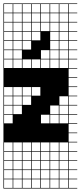

<svg xmlns="http://www.w3.org/2000/svg" viewBox="-20 -827 469 1115"><path d="M325 -803.6V-753.6H375V-803.6ZM271.4 -700H321.4V-750H271.4ZM3.6 -700H53.6V-750H3.6ZM57.1 -700H107.1V-750H57.1ZM110.7 -700H160.7V-750H110.7ZM164.3 -700H214.3V-750H164.3ZM217.9 -700H267.9V-750H217.9ZM325 -700H375V-750H325ZM325 -646.4H375V-696.4H325ZM217.9 -646.4H267.9V-696.4H217.9ZM164.3 -646.4H214.3V-696.4H164.3ZM110.7 -646.4H160.7V-696.4H110.7ZM57.1 -646.4H107.1V-696.4H57.1ZM3.6 -646.4H53.6V-696.4H3.6ZM271.4 -646.4H321.4V-696.4H271.4ZM325 -592.9H375V-642.9H325ZM217.9 -592.9H267.9V-642.9H217.9ZM164.3 -592.9H214.3V-642.9H164.3ZM110.7 -592.9H160.7V-642.9H110.7ZM271.4 -592.9H321.4V-642.9H271.4ZM3.6 -592.9H53.6V-642.9H3.6ZM57.1 -592.9H107.1V-642.9H57.1ZM217.9 -539.3H267.9V-589.3H217.9ZM325 -539.3H375V-589.3H325ZM164.3 -539.3H214.3V-589.3H164.3ZM271.4 -539.3H321.4V-589.3H271.4ZM110.7 -539.3H160.7V-589.3H110.7ZM3.6 -539.3H53.6V-589.3H3.6ZM57.1 -539.3H107.1V-589.3H57.1ZM110.7 -485.7H160.7V-535.7H110.7ZM57.1 -485.7H107.1V-535.7H57.1ZM3.6 -485.7H53.6V-535.7H3.6ZM164.3 -485.7H214.3V-535.7H164.3ZM271.4 -485.7H321.4V-535.7H271.4ZM217.9 -485.7H267.9V-535.7H217.9ZM325 -485.7H375V-535.7H325ZM217.9 -432.1H267.9V-482.1H217.9ZM271.4 -432.1H321.4V-482.1H271.4ZM57.1 -432.1H107.1V-482.1H57.1ZM164.3 -432.1H214.3V-482.1H164.3ZM3.6 -432.1H53.6V-482.1H3.6ZM325 -432.1H375V-482.1H325ZM110.7 -432.1H160.7V-482.1H110.7ZM164.3 -271.4H214.3V-321.4H164.3ZM3.6 -271.4H53.6V-321.4H3.6ZM110.7 -271.4H160.7V-321.4H110.7ZM57.1 -271.4H107.1V-321.4H57.1ZM3.6 -217.9H53.6V-267.9H3.6ZM110.7 -217.9H160.7V-267.9H110.7ZM57.1 -217.9H107.1V-267.9H57.1ZM325 -217.9H375V-267.9H325ZM3.6 -164.3H53.6V-214.3H3.6ZM57.1 -164.3H107.1V-214.3H57.1ZM325 -164.3H375V-214.3H325ZM271.4 -164.3H321.4V-214.3H271.4ZM271.4 -110.7H321.4V-160.7H271.4ZM3.6 -110.7H53.6V-160.7H3.6ZM325 -110.7H375V-160.7H325ZM217.9 -110.7H267.9V-160.7H217.9ZM325 50H375V0H325ZM271.4 50H321.4V0H271.4ZM164.3 50H214.3V0H164.3ZM3.6 50H53.6V0H3.6ZM57.1 50H107.1V0H57.1ZM110.7 50H160.7V0H110.7ZM217.9 50H267.9V0H217.9ZM217.9 103.6H267.9V53.6H217.9ZM110.7 103.6H160.7V53.6H110.7ZM57.1 103.6H107.1V53.6H57.1ZM164.3 103.6H214.3V53.6H164.3ZM271.4 103.6H321.4V53.6H271.4ZM3.6 103.6H53.6V53.6H3.6ZM325 103.6H375V53.6H325ZM110.7 210.7H160.7V160.7H110.7ZM164.3 210.7H214.3V160.7H164.3ZM57.1 210.7H107.1V160.7H57.1ZM3.6 210.7H53.6V160.7H3.6ZM271.4 210.7H321.4V160.7H271.4ZM325 210.7H375V160.7H325ZM217.9 210.7H267.9V160.7H217.9ZM110.7 264.3H160.7V214.3H110.7ZM217.9 264.3H267.9V214.3H217.9ZM57.1 264.3H107.1V214.3H57.1ZM271.4 264.3H321.4V214.3H271.4ZM164.3 264.3H214.3V214.3H164.3ZM3.6 264.3H53.6V214.3H3.6ZM325 264.3H375V214.3H325ZM271.4 -803.6V-753.6H321.4V-803.6ZM217.9 -803.6V-753.6H267.9V-803.6ZM164.3 -803.6V-753.6H214.3V-803.6ZM110.7 -803.6V-753.6H160.7V-803.6ZM57.1 -803.6V-753.6H107.1V-803.6ZM3.6 -803.6V-753.6H53.6V-803.6ZM0 107.1H3.6V157.1H53.6V107.1H57.1V157.1H107.1V107.1H110.7V157.1H160.7V107.1H164.3V157.1H214.3V107.1H217.9V157.1H267.9V107.1H271.4V157.1H321.4V107.1H325V157.1H375V107.1H0V-807.1H428.6V-803.6H378.6V-753.6H428.6V-750H378.6V-700H428.6V-696.4H378.6V-646.4H428.6V-642.9H378.6V-592.9H428.6V-589.3H378.6V-539.3H428.6V-535.7H378.6V-485.7H428.6V-482.1H378.6V-432.1H428.6V-428.6H378.6V-378.6H428.6V-375H378.6V-325H428.6V-321.4H378.6V-271.4H428.6V-267.9H378.6V-217.9H428.6V-214.3H378.6V-164.3H428.6V-160.7H378.6V-110.7H428.6V-107.1H378.6V-57.1H428.6V-53.6H378.6V-3.6H428.6V0H378.6V50H428.6V53.6H378.6V103.6H428.6V107.1H378.6V157.1H428.6V160.7H378.6V210.7H428.6V214.3H378.6V264.3H428.6V267.9H0ZM214.3 -592.9V-539.3H160.7V-592.9ZM267.9 -646.4V-592.9H214.3V-646.4ZM214.3 -539.3V-485.7H160.7V-539.3ZM267.9 -592.9V-539.3H214.3V-592.9ZM107.1 -539.3H160.7V-485.7H107.1Z"/></svg>

Font: Jersey 10 Charted
Style: Regular
Weight: 400
Designer: Sarah Cadigan-Fried
Version: Version 1.000; ttfautohint (v1.8.4.7-5d5b)